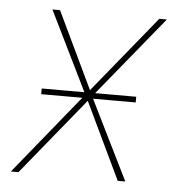

<svg xmlns="http://www.w3.org/2000/svg" viewBox="-43 -562 587 605"><g transform="rotate(5 250.0 -260.0)"><path d="M13 0 217 -251H87V-269H222L99 -520H123L239 -277L437 -520H461L256 -269H386V-251H251L375 0H351L235 -243L37 0Z"/></g></svg>

Font: Iosevka Thin
Style: Italic
Weight: 100
Italic angle: -9°
Monospace: yes
Designer: Belleve Invis
Foundry: Belleve Invis
Version: Version 32.5.0; ttfautohint (v1.8.4)